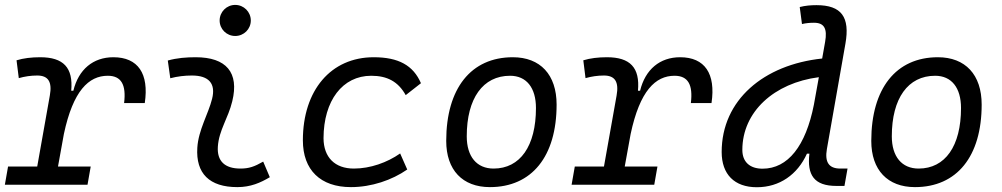

<svg xmlns="http://www.w3.org/2000/svg" viewBox="-23 -764 4144 794"><path d="M-2.9 0H338.9L352.1 -75.2H216.8L241.2 -210C279.3 -388.7 343.8 -450.7 422.9 -450.7C478.5 -450.7 499.5 -413.6 490.2 -337.9H575.7C593.8 -459.5 547.9 -527.3 445.8 -527.3C362.3 -527.3 301.8 -477.1 280.3 -388.7H271.5C280.3 -484.4 239.3 -527.3 143.1 -527.3C106.9 -527.3 74.2 -523.4 45.4 -514.6L54.7 -440.9C79.1 -447.8 104.5 -451.7 130.9 -451.7C176.3 -451.7 193.4 -425.8 183.1 -369.1L130.9 -75.2H10.3Z M1065.4 -95.7C1028.8 -74.7 1006.3 -66.9 971.2 -66.9C906.2 -66.9 874 -98.1 877.9 -157.7C882.3 -225.6 920.9 -275.4 937.5 -345.2C966.8 -464.4 912.6 -527.3 786.1 -527.3C747.6 -527.3 709 -524.4 670.9 -513.7L681.2 -440.4C710.9 -448.2 740.7 -451.7 770.5 -451.7C840.8 -451.7 870.1 -418.5 854 -355C838.9 -293.9 797.4 -226.1 793 -153.3C786.1 -46.4 843.3 9.8 958.5 9.8C1013.7 9.8 1054.2 -8.3 1092.8 -31.2ZM949.7 -615.2C985.4 -615.2 1014.2 -643.6 1014.2 -679.2C1014.2 -714.8 985.4 -743.7 949.7 -743.7C914.1 -743.7 885.3 -714.8 885.3 -679.2C885.3 -643.6 914.1 -615.2 949.7 -615.2Z M1440.4 -66.9C1361.8 -66.9 1315.4 -113.3 1314.9 -192.4C1315.4 -348.1 1393.6 -450.7 1512.2 -450.7C1578.1 -450.7 1623.5 -426.8 1654.8 -370.6L1717.8 -419.9C1686 -493.7 1625 -527.3 1522.5 -527.3C1345.7 -527.3 1229.5 -391.1 1229.5 -183.6C1229.5 -61 1302.2 9.8 1428.2 9.8C1513.2 9.8 1597.7 -19 1661.1 -63L1631.8 -129.4C1578.1 -91.8 1508.3 -66.9 1440.4 -66.9Z M2002.9 9.8C2176.3 9.8 2278.8 -117.2 2278.8 -331.5C2278.8 -455.1 2211.4 -527.3 2097.7 -527.3C1924.8 -527.3 1822.3 -398.4 1822.3 -181.2C1822.3 -61 1889.6 9.8 2002.9 9.8ZM2018.1 -66.9C1948.7 -66.9 1907.2 -116.2 1907.2 -200.2C1907.2 -357.4 1974.1 -450.7 2086.4 -450.7C2154.3 -450.7 2193.4 -400.9 2193.4 -317.4C2193.4 -159.7 2127.9 -66.9 2018.1 -66.9Z M2340.8 0H2682.6L2695.8 -75.2H2560.5L2585 -210C2623 -388.7 2687.5 -450.7 2766.6 -450.7C2822.3 -450.7 2843.3 -413.6 2834 -337.9H2919.4C2937.5 -459.5 2891.6 -527.3 2789.6 -527.3C2706.1 -527.3 2645.5 -477.1 2624 -388.7H2615.2C2624 -484.4 2583 -527.3 2486.8 -527.3C2450.7 -527.3 2418 -523.4 2389.2 -514.6L2398.4 -440.9C2422.9 -447.8 2448.2 -451.7 2474.6 -451.7C2520 -451.7 2537.1 -425.8 2526.9 -369.1L2474.6 -75.2H2354Z M3106.9 10.3C3200.7 10.3 3274.9 -42 3314 -128.4H3324.2C3314 -40.5 3343.3 4.9 3436 4.9H3469.2L3481.9 -66.9H3452.1C3404.3 -66.9 3387.2 -93.8 3396.5 -147.5L3473.1 -583C3492.7 -693.4 3457 -742.7 3353.5 -742.7C3330.1 -742.7 3306.6 -740.7 3284.2 -734.9L3293.5 -664.6C3310.1 -668.5 3326.7 -669.9 3343.3 -669.9C3385.7 -669.9 3398.9 -645.5 3389.2 -590.8L3377 -522C3135.7 -496.6 2961.4 -350.6 2961.4 -135.3C2961.4 -43 3014.2 10.3 3106.9 10.3ZM3342.8 -331.1C3309.1 -160.2 3235.4 -66.4 3130.4 -66.4C3077.6 -66.4 3046.9 -94.7 3046.9 -144C3046.9 -301.8 3178.2 -420.9 3363.3 -444.8Z M3760.7 9.8C3934.1 9.8 4036.6 -117.2 4036.6 -331.5C4036.6 -455.1 3969.2 -527.3 3855.5 -527.3C3682.6 -527.3 3580.1 -398.4 3580.1 -181.2C3580.1 -61 3647.5 9.8 3760.7 9.8ZM3775.9 -66.9C3706.5 -66.9 3665 -116.2 3665 -200.2C3665 -357.4 3731.9 -450.7 3844.2 -450.7C3912.1 -450.7 3951.2 -400.9 3951.2 -317.4C3951.2 -159.7 3885.7 -66.9 3775.9 -66.9Z"/></svg>

Font: Cascadia Mono NF SemiLight
Style: Italic
Weight: 350
Italic angle: -10°
Monospace: yes
Designer: Aaron Bell
Foundry: Saja Typeworks
Version: Version 2404.023